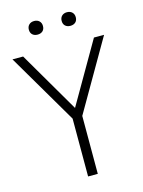

<svg xmlns="http://www.w3.org/2000/svg" viewBox="-148 -993 797 1071"><g transform="rotate(-15 250.5 -458.0)"><path d="M224 0V-334L-14.5 -740H47L252.5 -388L456 -740H514.5L280 -334.5V0ZM346.5 -837Q328.5 -837 317.2 -847.2Q306 -857.5 306 -876Q306 -894 317.2 -904.8Q328.5 -915.5 346.5 -915.5Q365 -915.5 376.2 -904.8Q387.5 -894 387.5 -876Q387.5 -857.5 376.2 -847.2Q365 -837 346.5 -837ZM157.5 -837Q139 -837 127.8 -847.2Q116.5 -857.5 116.5 -876Q116.5 -894 127.8 -904.8Q139 -915.5 157.5 -915.5Q175.5 -915.5 186.8 -904.8Q198 -894 198 -876Q198 -857.5 186.8 -847.2Q175.5 -837 157.5 -837Z"/></g></svg>

Font: Encode Sans Condensed Light
Style: Regular
Weight: 300
Width: 3
Designer: Multiple Designers
Foundry: Impallari Type
Version: Version 3.000; ttfautohint (v1.8.3) -l 8 -r 50 -G 200 -x 14 